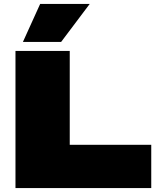

<svg xmlns="http://www.w3.org/2000/svg" viewBox="-20 -960 820 980"><path d="M59 0V-700H336V-221H752V0ZM97 -746 185 -940H438L292 -746Z"/></svg>

Font: Georama Expanded Black
Style: Regular
Weight: 900
Width: 7
Designer: Jean-Baptiste Levee
Foundry: Production Type
Version: Version 1.000